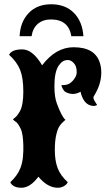

<svg xmlns="http://www.w3.org/2000/svg" viewBox="-20 -863 499 908"><path d="M81.5 24.9Q62 24.9 49.3 19Q32.7 10.7 28.8 -1.5Q62.5 -32.2 76.7 -68.8Q85.9 -92.8 88.6 -121.8Q91.3 -150.9 90.3 -177.5Q89.4 -204.1 86.9 -220.7Q83.5 -243.7 76.4 -257.1Q69.3 -270.5 64 -277.8Q57.6 -286.1 54 -287.6Q50.3 -289.1 41.5 -297.9Q41.5 -299.8 51.8 -307.6Q62 -315.4 73.2 -335Q90.3 -365.2 90.3 -429.2Q90.3 -493.2 75.7 -531.2Q61 -569.3 22.9 -604Q35.2 -629.4 85.4 -629.4Q134.8 -629.4 179.2 -554.2Q244.1 -639.6 328.1 -639.6Q430.2 -639.6 452.6 -564.5Q459 -544.9 459 -519Q459 -463.9 423.3 -407.2Q420.9 -402.3 422.1 -397.5Q423.3 -392.6 425.8 -388.2Q429.7 -380.9 433.6 -375.5Q437.5 -370.1 439.5 -366.2L426.3 -361.8Q386.2 -361.8 368.7 -404.3Q361.3 -421.4 361.3 -428.7V-429.2Q335.4 -415 313.2 -419.7Q291 -424.3 283.2 -433.6Q272.5 -447.3 270.5 -460.9Q272 -460.4 278.3 -460.4Q306.2 -460.4 324.5 -481.4Q342.8 -502.4 342.8 -520.5Q342.8 -538.1 339.1 -547.9Q335.4 -557.6 329.1 -564.5Q315.9 -579.1 301.3 -579.1Q286.6 -579.1 276.4 -572.3Q266.1 -565.4 256.8 -551.8Q237.3 -521.5 237.3 -455.6Q237.3 -403.8 249.3 -372.3Q261.2 -340.8 269 -326.2Q284.7 -296.9 290 -296.9L280.3 -288.1Q270 -278.8 262.7 -268.6Q253.4 -255.9 246.3 -226.8Q239.3 -197.8 239.3 -153.3Q239.3 -103.5 252.4 -68.4Q265.6 -33.2 300.3 -1.5Q296.9 8.3 283.4 16.6Q270 24.9 253.4 24.9Q205.1 24.9 161.6 -27.3Q122.6 24.9 81.5 24.9ZM72.8 -691.9Q75.7 -758.8 115.2 -800.8Q154.8 -842.8 222.2 -842.8Q289.1 -842.8 329.3 -802.2Q369.6 -761.7 374.5 -691.9H317.4Q304.2 -771 221.2 -771Q183.1 -771 158.9 -750.2Q134.8 -729.5 129.4 -691.9Z"/></svg>

Font: Sancreek
Style: Regular
Weight: 400
Designer: Vernon Adams
Foundry: Vernon Adams
Version: Version 1.100; ttfautohint (v1.8.4.7-5d5b)